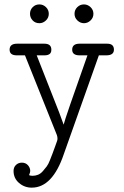

<svg xmlns="http://www.w3.org/2000/svg" viewBox="-20 -631 565 878"><path d="M23.9 -403.8Q23.9 -430.7 57.1 -431.2H183.1Q215.3 -431.2 214.8 -402.8Q214.8 -377.9 183.1 -377.9H147.9L250 -118.2L271 -61Q278.8 -93.3 379.9 -377.9H344.2Q310.1 -377.9 310.1 -403.8Q310.1 -430.7 342.8 -431.2H470.2Q501 -431.2 501 -403.8Q501 -377.9 465.8 -377.9H432.1L272 73.2Q220.2 227.1 125 227.1Q91.8 227.1 66.9 205.6Q42 184.1 42 150.9Q42 133.8 53 123.3Q64 112.8 80.1 112.8Q97.2 112.8 107.7 124.5Q118.2 136.2 118.2 150.9Q118.2 157.7 112.8 169.9Q119.6 172.9 128.9 172.9Q142.1 172.9 154.1 168Q166 163.1 176 151.6Q186 140.1 193.6 130.1Q201.2 120.1 208.5 101.1Q215.8 82 220 71.5Q224.1 61 231.4 40.5Q238.8 20 241.2 13.2Q245.1 2 240.2 -13.2L94.2 -377.9H57.1Q23.9 -377.9 23.9 -403.8ZM117.2 -567.9Q117.2 -585.9 129.6 -598.4Q142.1 -610.8 160.2 -610.8Q177.2 -610.8 190.2 -598.4Q203.1 -585.9 203.1 -567.9Q203.1 -549.8 189.9 -537.4Q176.8 -524.9 160.2 -524.9Q141.1 -524.9 129.2 -537.8Q117.2 -550.8 117.2 -567.9ZM363.8 -610.8Q380.9 -610.8 394 -598.4Q407.2 -585.9 407.2 -567.9Q407.2 -549.8 394 -537.4Q380.9 -524.9 364 -524.9Q347.2 -524.9 334 -537.4Q320.8 -549.8 320.8 -567.9Q320.8 -585.9 333.5 -598.4Q346.2 -610.8 363.8 -610.8Z"/></svg>

Font: CMU Typewriter Text
Style: Light
Weight: 200
Version: Version 0.7.0